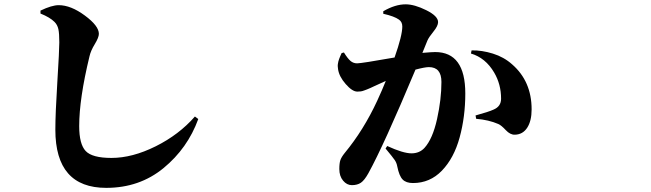

<svg xmlns="http://www.w3.org/2000/svg" viewBox="-20 -822 3040 896"><path d="M234.4 -719.7Q212.9 -741.2 168.9 -758.8V-772.5Q221.7 -797.9 253.9 -797.9Q310.5 -797.9 376 -749.5Q441.4 -701.2 441.4 -664.1Q441.4 -647.5 422.4 -616.2Q403.3 -585 397.5 -558.6Q349.6 -361.3 349.6 -233.4Q349.6 -149.4 379.9 -117.2Q410.2 -85 500 -85Q597.7 -85 706.5 -139.2Q815.4 -193.4 889.6 -278.3L905.3 -266.6Q855.5 -129.9 743.2 -37.6Q630.9 54.7 475.6 54.7Q238.3 54.7 238.3 -216.8Q238.3 -292 247.6 -440.4Q256.8 -588.9 256.8 -624Q256.8 -666 252.4 -686Q248 -706.1 234.4 -719.7Z M1974.6 -632.8 1951.2 -575.2Q1996.1 -579.1 2010.7 -579.1Q2151.4 -579.1 2151.4 -385.7Q2151.4 -277.3 2125 -180.7Q2098.6 -84 2042 -25.4Q1986.3 32.2 1907.2 32.2Q1875 32.2 1858.9 15.6Q1842.8 -1 1834 -44.9Q1831.1 -61.5 1822.3 -74.7Q1813.5 -87.9 1779.3 -128.9L1787.1 -140.6Q1861.3 -106.4 1900.4 -106.4Q1937.5 -106.4 1960.9 -131.8Q1999 -173.8 2019.5 -266.1Q2040 -358.4 2040 -439.5Q2040 -508.8 1981.4 -508.8Q1962.9 -508.8 1918.9 -497.1Q1769.5 -140.6 1699.2 -13.7Q1680.7 19.5 1664.1 30.8Q1647.5 42 1622.1 42Q1598.6 42 1581.1 21Q1563.5 0 1563.5 -33.2Q1563.5 -60.5 1568.4 -74.7Q1573.2 -88.9 1588.9 -108.4Q1676.8 -214.8 1740.2 -351.6Q1763.7 -402.3 1780.3 -444.3Q1731.4 -421.9 1724.6 -418.9Q1720.7 -417 1709 -411.6Q1697.3 -406.2 1692.9 -404.8Q1688.5 -403.3 1679.7 -399.9Q1670.9 -396.5 1663.6 -395.5Q1656.2 -394.5 1647.5 -394.5Q1624 -394.5 1593.3 -429.7Q1562.5 -464.8 1557.6 -499Q1556.6 -505.9 1556.2 -512.2Q1555.7 -518.6 1557.1 -525.4Q1558.6 -532.2 1559.1 -535.6Q1559.6 -539.1 1562.5 -546.4Q1565.4 -553.7 1565.9 -555.2Q1566.4 -556.6 1570.3 -565.4L1574.2 -574.2L1585 -577.1Q1602.5 -548.8 1615.7 -537.6Q1628.9 -526.4 1646.5 -526.4Q1667 -526.4 1821.3 -553.7Q1857.4 -656.2 1857.4 -698.2Q1857.4 -719.7 1841.8 -730.5Q1820.3 -746.1 1768.6 -757.8V-769.5Q1824.2 -801.8 1873 -801.8Q1914.1 -801.8 1969.2 -774.4Q2024.4 -747.1 2024.4 -718.8Q2024.4 -701.2 2002.9 -674.8Q1981.4 -648.4 1974.6 -632.8ZM2177.7 -572.3 2180.7 -586.9Q2228.5 -587.9 2280.3 -571.8Q2332 -555.7 2370.1 -521.5Q2460.9 -442.4 2460.9 -311.5Q2460.9 -257.8 2440.4 -226.1Q2419.9 -194.3 2382.8 -193.4Q2361.3 -192.4 2340.3 -214.8Q2319.3 -237.3 2305.7 -243.2Q2260.7 -262.7 2202.1 -267.6L2199.2 -283.2Q2259.8 -299.8 2283.2 -310.5Q2318.4 -325.2 2318.4 -361.3Q2318.4 -428.7 2286.1 -483.4Q2246.1 -551.8 2177.7 -572.3Z"/></svg>

Font: Bpmf Zihi Serif Heavy
Style: Heavy
Weight: 900
Foundry: But Ko
Version: Version 1.320